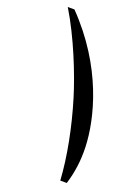

<svg xmlns="http://www.w3.org/2000/svg" viewBox="-165 -901 748 1029"><g transform="rotate(20 209.0 -387.0)"><path d="M316.4 57H353.4C374.7 -11 384.1 -82.2 381.7 -156.5C376.5 -317.3 308.8 -589.5 74 -831H36C121.8 -690.1 195 -503.8 231 -386C277.7 -233.3 308.5 -73.6 316.4 57Z"/></g></svg>

Font: Din Kursivschrift
Style: LeftEng
Weight: 400
Version: Version 1.089